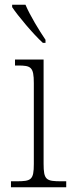

<svg xmlns="http://www.w3.org/2000/svg" viewBox="-20 -786 306 806"><path d="M160 -606H171V-619C145 -657 106 -721 87 -766H31V-756C54 -721 120 -642 160 -606ZM26 0H258V-25H238C174 -25 163 -30 163 -99V-536H43V-511H55C110 -511 122 -505 122 -437V-98C122 -30 111 -25 48 -25H26Z"/></svg>

Font: Noto Serif Bengali SemiCondensed ExtraLight
Style: Regular
Weight: 200
Width: 4
Designer: Juan Bruce, Universal Thirst, Indian Type Foundry and the Monotype Design Team.
Foundry: Monotype Imaging Inc.
Version: Version 2.003